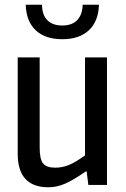

<svg xmlns="http://www.w3.org/2000/svg" viewBox="-20 -783 532 813"><path d="M185 10Q55 10 55 -132V-540H148V-157Q148 -109 162.5 -91Q177 -73 214 -73Q244 -73 272 -84.5Q300 -96 340 -125V-540H433V0H354L347 -57H343Q290 -20 255 -5Q220 10 185 10ZM244 -617Q171 -617 131 -655Q91 -693 89 -763H158Q158 -721 180 -698Q202 -675 244 -675Q285 -675 307 -698Q329 -721 330 -763H399Q397 -693 356.5 -655Q316 -617 244 -617Z"/></svg>

Font: Encode Sans Compressed
Style: Medium
Weight: 500
Designer: Pablo Impallari, Andres Torresi
Foundry: Pablo Impallari, Andres Torresi
Version: Version 1.000; ttfautohint (v1.00) -l 8 -r 50 -G 200 -x 14 -